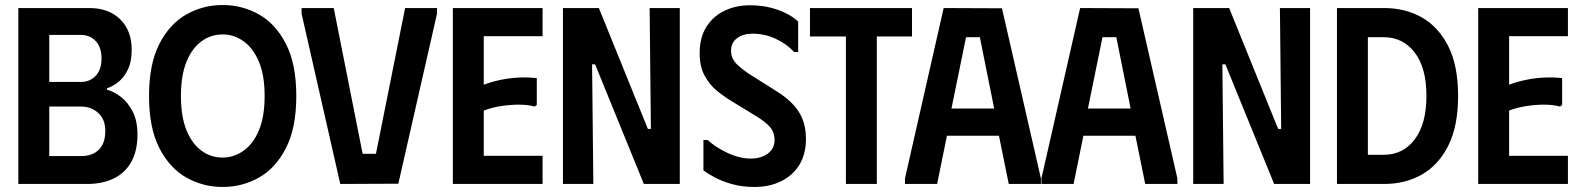

<svg xmlns="http://www.w3.org/2000/svg" viewBox="-20 -732 6287 764"><path d="M53 0H328Q387 0 432 -21.5Q477 -43 502 -87Q527 -131 527 -197Q527 -251 508 -288Q489 -325 461 -346.5Q433 -368 406 -375V-381Q427 -387 450 -405Q473 -423 488.5 -454.5Q504 -486 504 -534Q504 -611 458 -655.5Q412 -700 336 -700H53ZM176 -111V-308H303Q343 -308 371 -282.5Q399 -257 399 -211Q399 -162 373.5 -136.5Q348 -111 303 -111ZM176 -406V-593H302Q338 -593 361 -568.5Q384 -544 384 -499Q384 -455 361 -430.5Q338 -406 302 -406Z M573 -350Q573 -477 614 -557Q655 -637 721.5 -674.5Q788 -712 866 -712Q944 -712 1010.5 -674.5Q1077 -637 1118 -557Q1159 -477 1159 -350Q1159 -223 1118 -143Q1077 -63 1010.5 -25.5Q944 12 866 12Q788 12 721.5 -25.5Q655 -63 614 -143Q573 -223 573 -350ZM700 -350Q700 -268 722 -214Q744 -160 781.5 -132.5Q819 -105 865 -105Q911 -105 949.5 -132.5Q988 -160 1010.5 -214Q1033 -268 1033 -350Q1033 -433 1010 -487Q987 -541 949 -568Q911 -595 866 -595Q819 -595 781.5 -567.5Q744 -540 722 -486Q700 -432 700 -350Z M1180 -700H1308L1423 -120H1476L1592 -700H1719V-678L1565 -1L1334 0L1180 -678Z M2139 -700V-588H1905V-395Q1937 -407 1973.5 -414.5Q2010 -422 2047 -423.5Q2084 -425 2116 -421V-314L2107 -308Q2083 -315 2049 -315.5Q2015 -316 1977 -310.5Q1939 -305 1905 -292V-112H2139V0H1782V-700Z M2565 -700H2685V0H2542L2348 -476H2336L2341 0H2220V-700H2363L2558 -219H2570Z M3187 -179Q3187 -119 3161 -76.5Q3135 -34 3088.5 -11Q3042 12 2982 12Q2933 12 2892.5 0.5Q2852 -11 2822.5 -27Q2793 -43 2779 -54V-175H2796Q2827 -146 2875 -123.5Q2923 -101 2968 -101Q2994 -101 3015 -109.5Q3036 -118 3049 -134Q3062 -150 3062 -174Q3062 -206 3043.5 -227Q3025 -248 2987 -271L2892 -329Q2862 -347 2832.5 -371Q2803 -395 2783.5 -431.5Q2764 -468 2764 -520Q2764 -583 2791 -625.5Q2818 -668 2863.5 -689.5Q2909 -711 2964 -711Q3010 -711 3046.5 -701.5Q3083 -692 3111 -677.5Q3139 -663 3156 -646V-525H3140Q3111 -557 3067 -577.5Q3023 -598 2974 -598Q2938 -598 2913.5 -580.5Q2889 -563 2889 -530Q2889 -498 2914.5 -474Q2940 -450 2978 -427L3070 -369Q3104 -348 3130.5 -322Q3157 -296 3172 -261.5Q3187 -227 3187 -179Z M3609 -700V-587H3469V0H3346V-587H3203V-700Z M3581 0V-22L3735 -700L3967 -699L4122 -22V0H3994L3955 -192H3748L3709 0ZM3766 -300H3936L3879 -584H3824Z M4124 0V-22L4278 -700L4510 -699L4665 -22V0H4537L4498 -192H4291L4252 0ZM4309 -300H4479L4422 -584H4367Z M5073 -700H5193V0H5050L4856 -476H4844L4849 0H4728V-700H4871L5066 -219H5078Z M5488 -700H5300V0H5488Q5572 0 5638 -37.5Q5704 -75 5743 -152.5Q5782 -230 5782 -350Q5782 -471 5743 -548Q5704 -625 5638 -662.5Q5572 -700 5488 -700ZM5486 -116H5423V-584H5486Q5562 -584 5609 -523.5Q5656 -463 5656 -350Q5656 -239 5609.5 -177.5Q5563 -116 5486 -116Z M6219 -700V-588H5985V-395Q6017 -407 6053.5 -414.5Q6090 -422 6127 -423.5Q6164 -425 6196 -421V-314L6187 -308Q6163 -315 6129 -315.5Q6095 -316 6057 -310.5Q6019 -305 5985 -292V-112H6219V0H5862V-700Z"/></svg>

Font: Phudu Medium
Style: Regular
Weight: 500
Version: Version 1.005;gftools[0.9.23]